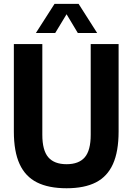

<svg xmlns="http://www.w3.org/2000/svg" viewBox="-20 -969 688 998"><path d="M52 -285.5V-740H200V-268.5Q200 -187.5 231 -151.5Q262 -115.5 326 -115.5Q390 -115.5 420.8 -151.5Q451.5 -187.5 451.5 -268.5V-740H596.5V-285.5Q596.5 -181.5 567.2 -116.5Q538 -51.5 478.5 -21Q419 9.5 326 9.5Q232.5 9.5 172 -21Q111.5 -51.5 81.8 -116.5Q52 -181.5 52 -285.5ZM485 -797.5H384.5L326 -895L267 -797.5H166.5L263.5 -949H388.5Z"/></svg>

Font: Encode Sans Condensed
Style: Bold
Weight: 700
Width: 3
Designer: Multiple Designers
Foundry: Impallari Type
Version: Version 2.000